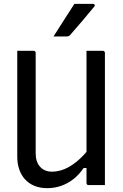

<svg xmlns="http://www.w3.org/2000/svg" viewBox="-20 -965 640 1001"><path d="M527 0Q513 0 499 0Q485 0 471 0Q457 0 442 0Q440 0 438 -0.5Q436 -1 435 -2Q434 -3 433 -4Q432 -5 431.5 -7Q431 -9 431 -11Q431 -97 431 -183Q431 -269 431 -355.5Q431 -442 431 -528Q431 -614 431 -700Q446 -700 460 -700Q474 -700 488 -700Q502 -700 516 -700Q520 -700 522 -698.5Q524 -697 525.5 -695Q527 -693 527 -689Q527 -616 527 -543Q527 -470 527 -396.5Q527 -323 527 -250Q527 -177 527 -104Q527 -77 527 -51Q527 -25 527 0ZM226 16Q188 16 158.5 3.5Q129 -9 109.5 -31Q90 -53 80 -83Q70 -113 70 -147Q70 -223 70 -298.5Q70 -374 70 -449.5Q70 -525 70 -601Q70 -626 70 -650.5Q70 -675 70 -700Q92 -700 112.5 -700Q133 -700 155 -700Q159 -700 161 -698.5Q163 -697 164.5 -695Q166 -693 166 -689Q166 -604 166 -515.5Q166 -427 166 -339.5Q166 -252 166 -166Q166 -121 189 -95.5Q212 -70 251 -70Q282 -70 314 -82.5Q346 -95 381 -123.5Q416 -152 453 -200V-89H416Q392 -54 362.5 -31Q333 -8 298.5 4Q264 16 226 16ZM368 -945Q392 -945 406 -945Q420 -945 432 -945Q444 -945 465 -945Q471 -945 473.5 -940Q476 -935 471 -930Q453 -909 439.5 -892.5Q426 -876 413.5 -861Q401 -846 385 -828Q369 -810 346 -783Q344 -780 339.5 -777.5Q335 -775 329 -775Q312 -775 301 -775Q290 -775 280 -775Q270 -775 259 -775Q279 -806 296 -833Q313 -860 330.5 -887Q348 -914 368 -945Z"/></svg>

Font: Rec Mono Linear
Style: Regular
Weight: 400
Monospace: yes
Version: Version 1.085; ttfautohint (v1.8.4.7-5d5b)